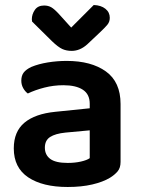

<svg xmlns="http://www.w3.org/2000/svg" viewBox="-20 -731 562 766"><path d="M250 -81Q279 -81 303 -86.5Q327 -92 338 -100V-211L241 -202Q201 -198 180 -184.5Q159 -171 159 -142Q159 -113 180.5 -97Q202 -81 250 -81ZM246 -488Q344 -488 402.5 -446Q461 -404 461 -316V-85Q461 -61 449 -47Q437 -33 419 -22Q391 -5 348 5Q305 15 250 15Q150 15 92.5 -23.5Q35 -62 35 -139Q35 -206 77.5 -241.5Q120 -277 201 -285L338 -299V-317Q338 -355 310.5 -373Q283 -391 233 -391Q194 -391 157 -381.5Q120 -372 91 -358Q80 -366 72.5 -379.5Q65 -393 65 -409Q65 -429 74.5 -441.5Q84 -454 105 -464Q134 -476 171 -482Q208 -488 246 -488ZM264 -621 354 -711Q383 -710 400.5 -696Q418 -682 418 -660Q418 -644 408.5 -632.5Q399 -621 381 -604L328 -554Q299 -528 266 -528Q245 -528 228.5 -535.5Q212 -543 187 -567L108 -645Q107 -649 107 -654Q107 -674 119 -691.5Q131 -709 156 -709Q172 -709 184.5 -702Q197 -695 217 -673Z"/></svg>

Font: Baloo Thambi 2 SemiBold
Style: Regular
Weight: 600
Designer: Aadarsh Rajan and Ek Type
Foundry: Ek Type
Version: Version 1.640;hotconv 1.0.111;makeotfexe 2.5.65597; ttfautoh